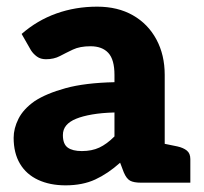

<svg xmlns="http://www.w3.org/2000/svg" viewBox="-20 -549 612 577"><path d="M177 8Q130 8 94.5 -8.5Q59 -25 40 -57Q21 -89 21 -135Q21 -163 35.5 -192Q50 -221 84 -245Q119 -268 177 -284Q235 -300 324 -302V-324Q324 -370 305.5 -390Q287 -410 252 -410Q220 -410 199 -400Q178 -390 160 -380.5Q142 -371 118 -371Q102 -371 91 -379Q80 -387 73 -398L45 -447Q92 -488 149.5 -508.5Q207 -529 272 -529Q334 -529 379.5 -503Q425 -477 450 -430.5Q475 -384 475 -324V0H404Q382 0 371 -6Q360 -12 352 -31L341 -60Q304 -27 266 -9.5Q228 8 177 8ZM226 -95Q256 -95 278.5 -105.5Q301 -116 324 -139V-211Q286 -210 257 -205Q228 -200 208.5 -192Q189 -184 179 -172Q169 -160 169 -143Q169 -116 183.5 -105.5Q198 -95 226 -95ZM455 0 469 -118 513 -109Q531 -105 541.5 -96.5Q552 -88 552 -71V0Z"/></svg>

Font: Aleo Black
Style: Regular
Weight: 900
Designer: Alessio Laiso
Foundry: Alessio Laiso
Version: Version 2.001;gftools[0.9.29]